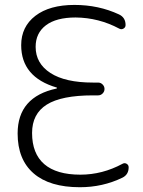

<svg xmlns="http://www.w3.org/2000/svg" viewBox="-20 -784 589 792"><path d="M485.4 -108.4Q494.1 -113.3 502.4 -108.4Q510.7 -103.5 510.7 -93.8Q510.7 -63.5 484.4 -50.8Q403.3 -11.7 309.6 -11.7Q184.6 -11.7 118.7 -68.8Q52.7 -126 52.7 -233.4Q52.7 -384.8 213.9 -418.9Q214.8 -419.9 214.8 -421.4Q214.8 -422.9 213.9 -422.9Q67.4 -465.8 67.4 -597.7Q67.4 -673.8 126 -718.8Q184.6 -763.7 287.1 -763.7Q386.7 -763.7 470.7 -724.6Q498 -711.9 498 -680.7Q498 -670.9 489.3 -666Q480.5 -661.1 471.7 -666Q387.7 -710.9 292 -711.9Q211.9 -711.9 169.4 -679.7Q127 -647.5 127 -590.8Q127 -522.5 188 -482.9Q249 -443.4 363.3 -443.4H384.8Q395.5 -443.4 403.3 -435.5Q411.1 -427.7 411.1 -417Q411.1 -406.2 403.3 -398.4Q395.5 -390.6 384.8 -390.6H363.3Q233.4 -390.6 172.9 -352.5Q112.3 -314.5 112.3 -235.4Q112.3 -150.4 162.6 -106.9Q212.9 -63.5 311.5 -63.5Q402.3 -63.5 485.4 -108.4Z"/></svg>

Font: Gen Jyuu Gothic P Light
Style: Regular
Weight: 200
Designer: [Source Han Sans]
Ryoko NISHIZUKA  (kana & ideographs); Paul D. Hunt (Latin, Greek & Cyrillic); Wenlong ZHANG  (bopomofo
Version: Version 1.002.20150607